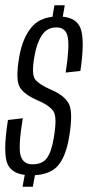

<svg xmlns="http://www.w3.org/2000/svg" viewBox="-22 -700 333 725"><path d="M63 5 71.5 -39.5Q24.5 -45.5 8 -77.5Q-12.5 -116.5 8 -247L64 -253.5Q46 -144 56 -111.8Q66 -79.5 100.5 -79.5Q138 -79.5 155.2 -103.2Q172.5 -127 181 -179Q194.5 -257 180 -279.2Q165.5 -301.5 122.5 -320Q69 -342.5 52.5 -371.2Q36 -400 50.5 -484.5Q62.5 -555 96.5 -596.5Q125 -631 176 -636.5L183.5 -680H222.5L215 -637Q267 -632 282 -593.5Q299 -549 281.5 -432L226 -426Q241 -522 234 -559.2Q227 -596.5 191 -596.5Q155 -596.5 135.2 -565.5Q115.5 -534.5 107.5 -484.5Q96 -418 111.5 -399.2Q127 -380.5 168 -362.5Q222.5 -339.5 238.5 -307.2Q254.5 -275 239 -182.5Q226 -104.5 194 -71.5Q166 -42 110 -38.5L102 5Z"/></svg>

Font: Anybody Condensed Light
Style: Italic
Weight: 300
Width: 3
Italic angle: -10°
Designer: Tyler Finck
Foundry: Etcetera Type Company
Version: Version 1.010; ttfautohint (v1.8.3) -l 8 -r 50 -G 200 -x 14 